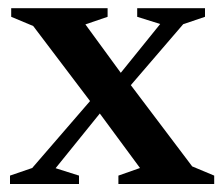

<svg xmlns="http://www.w3.org/2000/svg" viewBox="-20 -460 556 480"><path d="M460.5 -44 515.5 -21V0H276V-21L330 -40L226 -181L216 -193L63 -395L8 -418V-439.5H249V-418L193.5 -399L288.5 -269L300 -256.5ZM256 -209 119 -39.5 177.5 -21V0H5V-21L60.5 -40L229 -235L254.5 -244L380.5 -400L323 -418V-439.5H492.5V-418L438 -399.5L282 -218Z"/></svg>

Font: Newsreader 24pt SemiBold
Style: Regular
Weight: 600
Designer: Hugues Gentile
Foundry: Production Type
Version: Version 1.003